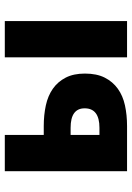

<svg xmlns="http://www.w3.org/2000/svg" viewBox="102 -638 536 779"><g transform="rotate(-90 369.5 -248.0)"><path d="M65 0V-496H212V-338H248Q293 -338 332 -329.5Q371 -321 399.5 -301Q428 -281 444.5 -249Q461 -217 461 -171Q461 -123 444.5 -90.5Q428 -58 399.5 -37.5Q371 -17 332 -8.5Q293 0 248 0ZM212 -112H241Q320 -112 320 -172Q320 -229 241 -229H212ZM527 0V-496H674V0Z"/></g></svg>

Font: TT Toshiba Sans
Style: Bold
Weight: 700
Designer: Paul D. Hunt
Foundry: Toshiba Corporation
Version: Version 2.020;PS 2.000;hotconv 1.0.86;makeotf.lib2.5.63406